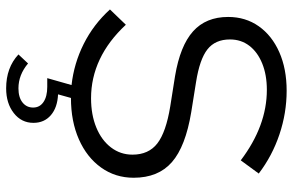

<svg xmlns="http://www.w3.org/2000/svg" viewBox="-188 -562 975 640"><g transform="rotate(90 300.0 -241.5)"><path d="M274 226Q205 226 161 185L191 153Q229 185 274 185Q304 185 321 171.5Q338 158 338 136Q338 114 319.5 101.5Q301 89 269 89H240L263 8Q191 0 126 -32.5Q61 -65 11 -120L62 -173Q116 -115 177.5 -86Q239 -57 307 -57Q362 -57 404.5 -74.5Q447 -92 471 -123.5Q495 -155 495 -195Q495 -249 457.5 -278Q420 -307 334 -321L233 -337Q132 -354 84 -397Q36 -440 36 -514Q36 -572 67 -616Q98 -660 153.5 -684.5Q209 -709 282 -709Q356 -709 427.5 -685Q499 -661 558 -616L514 -556Q399 -643 279 -643Q229 -643 191 -627.5Q153 -612 132 -584.5Q111 -557 111 -520Q111 -471 144 -445Q177 -419 253 -407L353 -391Q468 -372 520 -326.5Q572 -281 572 -199Q572 -138 538 -90.5Q504 -43 444 -16.5Q384 10 306 10L294 53Q338 55 363.5 77Q389 99 389 135Q389 175 356.5 200.5Q324 226 274 226Z"/></g></svg>

Font: Red Hat Display VF
Style: Regular
Weight: 300
Designer: Pentagram, MCKL
Foundry: Pentagram, MCKL
Version: Version 1.023